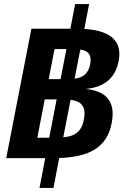

<svg xmlns="http://www.w3.org/2000/svg" viewBox="-20 -780 642 947"><path d="M203.1 0H10.7L134.8 -638.2H327.1L350.6 -759.8H419.4L396 -637.2Q436 -634.8 468 -626.5Q500 -618.2 522.5 -603Q544.9 -587.9 556.9 -565.7Q568.8 -543.5 568.8 -513.7Q568.8 -504.4 567.9 -495.8Q566.9 -487.3 564.9 -477.5Q540 -353 401.9 -341.3Q535.6 -328.6 535.6 -218.3Q535.6 -198.2 531.2 -174.8Q522.5 -127 500.7 -94.5Q479 -62 446 -42Q413.1 -22 369.1 -12.2Q325.2 -2.4 272 -0.5L243.7 147H174.8ZM278.8 -389.6 307.6 -538.1H249L220.2 -389.6ZM348.1 -392.1Q359.9 -393.6 371.8 -397.2Q383.8 -400.9 394.3 -408.7Q404.8 -416.5 412.8 -429.7Q420.9 -442.9 424.8 -463.4Q425.8 -469.2 426.3 -474.6Q426.8 -480 426.8 -483.9Q426.8 -497.6 422.9 -506.8Q418.9 -516.1 411.9 -522Q404.8 -527.8 395.5 -531Q386.2 -534.2 376 -535.6ZM222.7 -100.6 259.3 -289.6H200.7L164.1 -100.6ZM292 -102.5Q312 -104.5 328.9 -109.6Q345.7 -114.7 358.6 -124.8Q371.6 -134.8 380.6 -151.1Q389.6 -167.5 394 -192.4Q397 -208.5 397 -221.2Q397 -238.3 391.8 -250Q386.7 -261.7 377.4 -269.5Q368.2 -277.3 355.7 -281.5Q343.3 -285.6 328.1 -287.6Z"/></svg>

Font: Hack
Style: Bold Italic
Weight: 700
Italic angle: -11°
Monospace: yes
Designer: Christopher Simpkins
Foundry: Christopher Simpkins
Version: Version 2.017; ttfautohint (v1.4.1) -l 4 -r 80 -G 350 -x 0 -